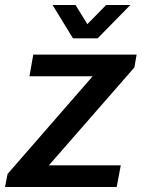

<svg xmlns="http://www.w3.org/2000/svg" viewBox="-37 -743 563 763"><path d="M481 -723.1 351.1 -590.8H252.9L171.9 -723.1H263.2L310.1 -647L384.8 -723.1ZM-17.1 0 -6.8 -51.8 331.1 -439.9H80.1L95.2 -525.9H505.9L497.1 -475.1L157.2 -85.9H442.9L426.8 0Z"/></svg>

Font: Archivo Medium
Style: Italic
Weight: 500
Italic angle: -10°
Designer: Hector Gatti
Foundry: Omnibus-Type
Version: Version 2.001